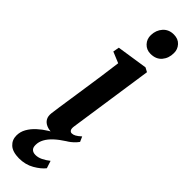

<svg xmlns="http://www.w3.org/2000/svg" viewBox="-335 -759 964 964"><g transform="rotate(45 147.0 -277.0)"><path d="M124.5 10.5Q100 10.5 82.2 2.8Q64.5 -5 56 -19.8Q47.5 -34.5 50 -57Q52 -75 56.8 -106.8Q61.5 -138.5 67.8 -180.2Q74 -222 81.2 -270.5Q88.5 -319 95.8 -370.2Q103 -421.5 109.5 -472L50.5 -496.5L56.5 -529.5L221 -554.5L243.5 -542.5L177.5 -93Q174.5 -74.5 179.5 -66.2Q184.5 -58 193.5 -58Q203.5 -58 214.2 -63.8Q225 -69.5 241.5 -84.5L253.5 -57.5Q247 -47.5 229.8 -31.5Q212.5 -15.5 186.2 -2.5Q160 10.5 124.5 10.5ZM190.5 -620Q162 -620 143.2 -640Q124.5 -660 125.5 -688.5Q126.5 -724 148 -748Q169.5 -772 205 -772Q236.5 -772 254.2 -752.2Q272 -732.5 271.5 -706Q271.5 -669.5 250.5 -644.8Q229.5 -620 190.5 -620ZM94.5 218Q48.5 217.5 26.5 197.2Q4.5 177 4.5 146Q4.5 119 17.8 95.8Q31 72.5 52.8 52.5Q74.5 32.5 100.8 16.2Q127 0 153 -13L175.5 -25L202.5 -11.5Q172 8 150.2 28Q128.5 48 117.2 68.8Q106 89.5 106 110.5Q105.5 129.5 115 138.5Q124.5 147.5 141.5 147.5Q159.5 147.5 178.2 138.5Q197 129.5 216 114.5L229 154Q211 177 175.5 197.5Q140 218 94.5 218Z"/></g></svg>

Font: Merriweather 48pt SemiBold
Style: Italic
Weight: 600
Italic angle: -7.8°
Designer: Eben Sorkin
Foundry: Eben Sorkin
Version: Version 2.101